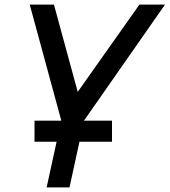

<svg xmlns="http://www.w3.org/2000/svg" viewBox="-20 -820 742 840"><path d="M131 -200V-292H470V-200ZM184 0 248 -293 110 -800H216L320 -418L590 -800H702L348 -293L284 0Z"/></svg>

Font: Victor Mono Thin
Style: Italic
Weight: 100
Italic angle: -12°
Monospace: yes
Designer: Rune Bjørnerås
Version: Version 1.561;gftools[0.9.30]